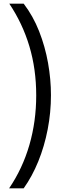

<svg xmlns="http://www.w3.org/2000/svg" viewBox="-20 -819 354 1055"><path d="M260 -296Q260 -201 242 -108Q224 -15 190.5 67.5Q157 150 110 216H30Q104 107 141.5 -22.5Q179 -152 179 -295Q179 -439 141.5 -564.5Q104 -690 31 -799H110Q162 -731 195 -647Q228 -563 244 -473Q260 -383 260 -296Z"/></svg>

Font: sinhala115
Style: Regular
Weight: 400
Designer: Jelle Bosma - Monotype Design Team
Foundry: Monotype Imaging Inc.
Version: Version 2.006